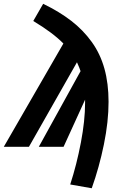

<svg xmlns="http://www.w3.org/2000/svg" viewBox="-68 -776 633 1015"><path d="M160.2 -755.9Q246.6 -713.9 309.1 -665.5Q371.6 -617.2 416.7 -554.7Q461.9 -492.2 483.9 -413.6Q505.9 -335 505.9 -237.8Q505.9 -132.8 481.2 -12.2Q456.5 108.4 417 219.2L303.2 199.2Q337.4 94.2 359.6 -22.5Q381.8 -139.2 381.8 -231.9V-249L268.1 0H137.2L357.9 -399.9Q353.5 -414.1 338.9 -446.8L85 0H-47.9L267.1 -545.9Q211.9 -602.5 107.9 -665Z"/></svg>

Font: Fira Sans Compressed
Style: Bold Italic
Weight: 700
Width: 3
Italic angle: -8°
Designer: Carrois Corporate & Edenspiekermann AG
Foundry: Carrois Corporate GbR & Edenspiekermann AG
Version: Version 4.203;PS 004.203;hotconv 1.0.88;makeotf.lib2.5.64775